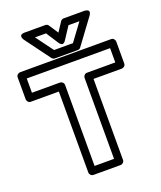

<svg xmlns="http://www.w3.org/2000/svg" viewBox="-208 -1054 993 1186"><g transform="rotate(-20 288.0 -461.0)"><path d="M-36.1 -557.1V-701.2Q-36.1 -711.9 -28.3 -719Q-20.5 -726.1 -11.2 -726.1H586.9Q597.7 -726.1 604.7 -718.3Q611.8 -710.4 611.8 -701.2V-557.1Q611.8 -546.4 604 -539.3Q596.2 -532.2 586.9 -532.2H400.9V0Q400.9 10.7 393.1 17.8Q385.3 24.9 376 24.9H198.2Q187.5 24.9 180.2 17.1Q172.9 9.3 172.9 0V-532.2H-11.2Q-22 -532.2 -29.1 -540Q-36.1 -547.9 -36.1 -557.1ZM14.2 -582H198.2Q207.5 -582 215.3 -575Q223.1 -567.9 223.1 -557.1V-24.9H351.1V-557.1Q351.1 -566.4 358.2 -574.2Q365.2 -582 376 -582H562V-675.8H14.2ZM79.1 -907.2Q78.6 -908.2 77.6 -909.7Q76.7 -911.1 74.7 -915Q72.8 -918.9 71.5 -922.9Q70.3 -926.8 70.8 -931.2Q71.3 -935.5 73.7 -939Q76.2 -942.4 82.8 -944.6Q89.4 -946.8 99.1 -946.8H233.9Q247.6 -946.8 254.9 -936L294.9 -875L335 -936Q342.8 -946.8 356 -946.8H491.2Q493.2 -946.8 496.3 -946.5Q499.5 -946.3 506.3 -944.3Q513.2 -942.4 516.8 -938.7Q520.5 -935.1 520 -926.8Q519.5 -918.5 511.2 -907.2L390.1 -743.2Q382.8 -732.9 370.1 -732.9H220.2Q208.5 -732.9 200.2 -743.2ZM148.9 -897 232.9 -783.2H356.9L440.9 -897H369.1L315.9 -815.9Q309.6 -806.2 302.7 -802.5Q295.9 -798.8 291 -800.8Q286.1 -802.7 282.2 -805.9Q278.3 -809.1 276.4 -812.5L273.9 -815.9L221.2 -897Z"/></g></svg>

Font: Trueno Bold Outline
Style: Regular
Weight: 700
Width: 6
Designer: Julieta Ulanovsky
Foundry: Julieta Ulanovsky
Version: Version 3.001b | FøM Fix